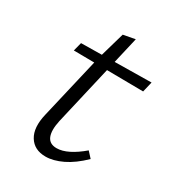

<svg xmlns="http://www.w3.org/2000/svg" viewBox="-133 -587 612 675"><g transform="rotate(30 173.0 -250.0)"><path d="M153 8Q107 8 86 -26Q65 -60 79 -119L141 -384L174 -499L222 -508L133 -124Q124 -82 133.5 -59.5Q143 -37 172 -37Q194 -37 220 -50Q246 -63 274 -87L295 -64Q257 -27 220.5 -9.5Q184 8 153 8ZM53 -365 62 -400 346 -404 336 -362Z"/></g></svg>

Font: Ysabeau Infant Light
Style: Italic
Weight: 300
Italic angle: -12°
Designer: Christian Thalmann (Catharsis Fonts)
Version: Version 2.001;gftools[0.9.30]; featfreeze: ss01,ss02,lnum